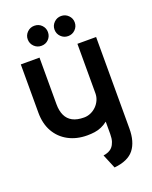

<svg xmlns="http://www.w3.org/2000/svg" viewBox="-163 -965 846 1071"><g transform="rotate(-20 260.0 -429.0)"><path d="M176 -877Q151 -877 133.5 -859.5Q116 -842 116 -818Q116 -793 133.5 -775.5Q151 -758 176 -758Q202 -758 219 -775.5Q236 -793 236 -818Q236 -842 219 -859.5Q202 -877 176 -877ZM335 -877Q310 -877 292.5 -859.5Q275 -842 275 -818Q275 -793 292.5 -775.5Q310 -758 335 -758Q360 -758 377.5 -775.5Q395 -793 395 -818Q395 -842 377.5 -859.5Q360 -877 335 -877ZM479 -157V-700H368V-406Q368 -385 359.5 -366Q351 -347 336.5 -332.5Q322 -318 303 -309.5Q284 -301 263 -301Q222 -301 195.5 -315Q169 -329 156 -356.5Q143 -384 143 -423V-700H32V-414Q32 -348 59 -300.5Q86 -253 134.5 -227Q183 -201 246 -201Q269 -201 290 -204Q311 -207 330.5 -215.5Q350 -224 368 -238V-165Q368 -138 362 -120Q356 -102 346 -90.5Q336 -79 322 -73Q308 -67 292 -65L327 19Q409 11 444 -33.5Q479 -78 479 -157Z"/></g></svg>

Font: Advent Pro
Style: Bold
Weight: 700
Designer: VivaRado, Andreas Kalpakidis
Foundry: VivaRado, Andreas Kalpakidis
Version: Version 3.000